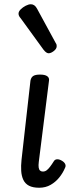

<svg xmlns="http://www.w3.org/2000/svg" viewBox="-20 -865 345 901"><path d="M164 16Q134 16 116 6.5Q98 -3 89.5 -21Q81 -39 79.5 -63Q78 -87 81 -115L123 -487Q126 -502 136 -508.5Q146 -515 168 -515Q191 -515 201.5 -507.5Q212 -500 210 -487L162 -105Q160 -89 161.5 -79Q163 -69 168 -64.5Q173 -60 181 -60Q191 -60 198.5 -65.5Q206 -71 214.5 -82Q223 -93 233 -109Q238 -117 248 -117.5Q258 -118 270 -111Q282 -104 286 -95Q290 -86 285 -77Q275 -53 258 -32Q241 -11 217.5 2.5Q194 16 164 16ZM208 -615Q203 -615 197 -619Q191 -623 184 -632L78 -778Q72 -785 69.5 -790Q67 -795 67 -801Q67 -811 77 -821Q87 -831 100.5 -838Q114 -845 125 -845Q143 -845 154 -824L241 -664Q245 -658 245.5 -654.5Q246 -651 246 -648Q246 -636 232.5 -625.5Q219 -615 208 -615Z"/></svg>

Font: Playwrite GB S
Style: Italic
Weight: 400
Italic angle: -7°
Designer: Veronika Burian, José Scaglione
Foundry: TypeTogether
Version: Version 1.000